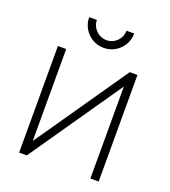

<svg xmlns="http://www.w3.org/2000/svg" viewBox="-132 -817 808 914"><g transform="rotate(20 271.5 -360.0)"><path d="M277 -606Q246 -606 219.8 -621.2Q193.5 -636.5 178.2 -662.8Q163 -689 163 -720H202Q202 -700 212.2 -682.8Q222.5 -665.5 239.8 -655.2Q257 -645 277 -645Q297.5 -645 314.8 -655.2Q332 -665.5 342 -682.8Q352 -700 352 -720H391Q391 -689 375.8 -662.8Q360.5 -636.5 334.2 -621.2Q308 -606 277 -606ZM473 -540V0H431V-466L109 0H70V-540H112V-74L434 -540Z"/></g></svg>

Font: Manrope
Style: Regular
Weight: 400
Designer: Mikhail Sharanda
Foundry: Mikhail Sharanda
Version: Version 4.503